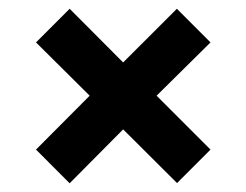

<svg xmlns="http://www.w3.org/2000/svg" viewBox="-20 -524 564 440"><path d="M385.3 -503.9 262.2 -380.9 139.6 -503.9 62.5 -426.8 185.5 -304.7 62.5 -181.2 139.6 -104 262.2 -227.5 385.7 -104.5 462.4 -181.2 338.9 -304.7 462.4 -426.8Z"/></svg>

Font: Estedad-FD-VF Thin
Style: Regular
Weight: 100
Designer: Amin Abedi
Version: Version 5.0